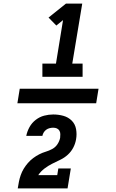

<svg xmlns="http://www.w3.org/2000/svg" viewBox="-20 -870 640 1060"><path d="M214 -446V-519H289L328 -759L291 -729L248 -773L344 -850H434L379 -519H436V-446ZM353 170H78Q81 151 84.5 133Q88 115 94.5 96.5Q101 78 111 61.5Q121 45 134 30Q147 15 163 3Q179 -9 196.5 -18Q214 -27 232.5 -32.5Q251 -38 268.5 -47.5Q286 -57 297 -73.5Q308 -90 312 -109Q313 -119 313 -129.5Q313 -140 308 -148.5Q303 -157 294 -161Q285 -165 274 -165Q264 -165 254 -162.5Q244 -160 235.5 -154Q227 -148 221.5 -139Q216 -130 214 -120H125Q130 -145 143 -168.5Q156 -192 177.5 -208.5Q199 -225 224 -231.5Q249 -238 274 -238Q303 -238 330 -230.5Q357 -223 376 -204Q395 -185 400 -157Q405 -129 400 -101Q396 -77 384.5 -55Q373 -33 354.5 -16Q336 1 313 12Q290 23 268 34Q246 45 225.5 60.5Q205 76 191 97H296L302 60H371ZM511 -300H76L89 -380H524Z"/></svg>

Font: Iosevka Slab Heavy Extended
Style: Italic
Weight: 900
Width: 7
Italic angle: -9°
Monospace: yes
Designer: Belleve Invis
Foundry: Belleve Invis
Version: Version 11.1.0; ttfautohint (v1.8.3)